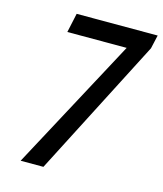

<svg xmlns="http://www.w3.org/2000/svg" viewBox="-105 -769 720 847"><g transform="rotate(15 255.0 -345.0)"><path d="M69 0 392 -602H121L140 -690H510L496 -628L173 0Z"/></g></svg>

Font: Radio Canada Condensed
Style: Italic
Weight: 400
Width: 3
Italic angle: -12°
Designer: Charles Daoud, Etienne Aubert Bonn, Alexandre Saumier Demers, Jacques Le Bailly
Foundry: Radio-Canada
Version: Version 2.104; ttfautohint (v1.8.4.7-5d5b);gftools[0.9.28.de